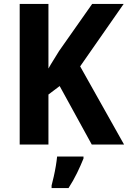

<svg xmlns="http://www.w3.org/2000/svg" viewBox="-20 -734 650 975"><path d="M610 0H446L283 -297L226 -254V0H80V-714H226V-386Q237 -406 251 -428Q265 -450 280 -475L448 -714H608L387 -397ZM404 71Q390 106 371 145Q352 184 328 221H242V208Q247 189 253 162.5Q259 136 263.5 109Q268 82 270 61H404Z"/></svg>

Font: Noto Sans Ethiopic SemiCondensed
Style: Bold
Weight: 700
Width: 4
Designer: Monotype Design Team
Foundry: Monotype Imaging Inc.
Version: Version 2.102; ttfautohint (v1.8.4.7-5d5b)